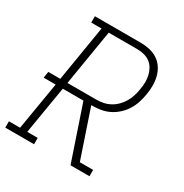

<svg xmlns="http://www.w3.org/2000/svg" viewBox="-185 -867 955 999"><g transform="rotate(30 292.5 -367.5)"><path d="M-15 0V-38H52L100 -325H28L34 -363H106L161 -697H99V-735H375Q402 -735 428.5 -729Q455 -723 476.5 -709Q498 -695 512.5 -673Q527 -651 533.5 -625.5Q540 -600 540 -572.5Q540 -545 535 -517Q531 -492 523 -467Q515 -442 501 -419Q487 -396 466.5 -377Q446 -358 422 -346Q398 -334 372 -329.5Q346 -325 321 -325H314L411 -38H491V0H377L267 -325H143L95 -38H158V0ZM321 -363Q342 -363 363 -367Q384 -371 403.5 -381.5Q423 -392 439 -408Q455 -424 466 -443Q477 -462 483.5 -482.5Q490 -503 493 -524Q497 -545 497.5 -566.5Q498 -588 493.5 -608Q489 -628 479 -645.5Q469 -663 453 -675Q437 -687 416.5 -692Q396 -697 375 -697H204L149 -363Z"/></g></svg>

Font: Iosevka Etoile XLtObl
Style: Regular
Weight: 200
Italic angle: -9°
Designer: Belleve Invis
Foundry: Belleve Invis
Version: Version 15.5.2; ttfautohint (v1.8.4)